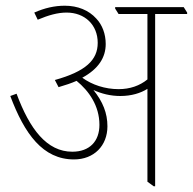

<svg xmlns="http://www.w3.org/2000/svg" viewBox="-20 -647 675 672"><path d="M239 -89C309 -89 356 -137 356 -205C356 -251 340 -291 307 -332C335 -319 367 -311 401 -311C440 -311 472 -321 496 -336V-11L518 5H523V-598H635V-603L623 -622H383V-617L395 -598H496V-369C469 -347 435 -335 395 -335C348 -335 302 -350 268 -375C325 -406 350 -446 350 -493C350 -528 338 -560 317 -582C291 -611 252 -627 207 -627C171 -627 136 -619 100 -603L112 -578C150 -594 182 -603 213 -603C277 -603 322 -560 322 -497C322 -437 280 -397 172 -367L185 -342C209 -349 230 -356 248 -364C291 -329 328 -277 328 -210C328 -153 294 -116 233 -116C144 -116 84 -195 38 -319L16 -311C66 -178 130 -89 239 -89Z"/></svg>

Font: Noto Serif Devanagari SemiCondensed Thin
Style: Regular
Weight: 100
Width: 4
Designer: Universal Thirst, Indian Type Foundry and the Monotype Design Team
Foundry: Monotype Imaging Inc.
Version: Version 2.004